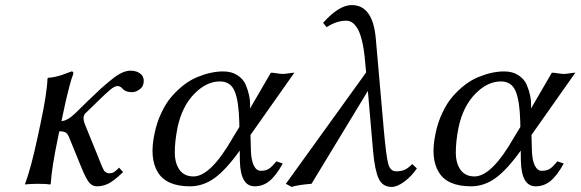

<svg xmlns="http://www.w3.org/2000/svg" viewBox="-20 -718 2268 750"><path d="M266.1 -429.2Q259.3 -411.6 251.2 -381.1Q243.2 -350.6 238.3 -329.1L233.4 -307.1L220.2 -245.1Q241.7 -245.1 273.4 -274.9L321.3 -321.8L372.1 -370.1Q388.7 -385.3 413.6 -405.5Q438.5 -425.8 456.3 -433.8Q474.1 -441.9 490.2 -441.9Q515.1 -441.9 530.3 -428.5Q545.4 -415 540 -390.1Q537.6 -377.4 523.7 -367.7Q509.8 -357.9 495.1 -357.9Q471.2 -357.9 459 -371.1Q450.7 -381.8 439 -381.8Q428.2 -381.8 411.6 -368.4Q395 -355 356.4 -316.9L312 -273.9Q308.6 -270.5 306.6 -261.2Q304.2 -249 315.4 -223.1L362.8 -106.9Q366.7 -98.1 371.1 -85.9L377.9 -68.8Q380.4 -63.5 383.8 -56.6Q387.2 -49.8 390.1 -47.4Q393.1 -44.9 397.2 -43Q401.4 -41 406.7 -41Q417 -41 424.3 -45.2Q431.6 -49.3 445.3 -63L460.9 -45.9Q424.3 -10.7 402.8 -0.5Q381.3 9.8 358.9 9.8Q340.8 9.8 328.6 -4.6Q316.4 -19 298.3 -63L250.5 -180.2Q244.6 -195.3 236.8 -200.2Q229 -205.1 211.4 -205.1L206.5 -180.2Q182.1 -64.5 178.2 0L175.3 2.9Q162.1 0 127.9 0Q112.3 0 100.1 0.7Q87.9 1.5 83 2L78.6 2.9L78.1 0Q101.1 -61.5 126.5 -180.2L138.2 -234.9Q163.6 -353.5 165.5 -411.1L168 -414.1Q182.6 -415 196.5 -418.2Q210.4 -421.4 218 -423.8Q225.6 -426.3 240 -431.9Q254.4 -437.5 259.3 -439Q268.1 -439 266.1 -429.2Z M958.5 -190.9 960 -132.8Q960.9 -93.3 971.2 -72Q981.4 -50.8 998.5 -50.8Q1017.6 -50.8 1029.8 -58.3Q1042 -65.9 1059.6 -87.9L1084.5 -79.1Q1058.1 -31.7 1032.7 -11Q1007.3 9.8 974.6 9.8Q918.9 9.8 917 -90.8L916.5 -129.9Q863.3 -55.2 818.4 -22.7Q773.4 9.8 722.7 9.8Q629.9 9.8 596.7 -44.9Q563 -99.1 583.5 -195.8Q592.8 -240.7 610.4 -277.3Q627.9 -314.9 650.4 -340.8Q672.9 -366.7 698.2 -386.2Q723.6 -405.8 751 -417Q778.3 -428.2 803.2 -433.6Q828.1 -439 852.1 -439Q884.8 -439 907.5 -424.1Q930.2 -409.2 939.5 -387.7Q948.7 -366.2 953.1 -345Q957.5 -323.7 957 -308.6L956.5 -293.9L1038.1 -434.1Q1045.9 -434.1 1061.5 -431.6Q1077.1 -429.2 1085 -429.2Q1092.8 -429.2 1108.2 -431.6Q1123.5 -434.1 1129.9 -434.1ZM915 -222.2 914.6 -243.2Q912.6 -322.8 896.7 -361.3Q880.9 -399.9 838.9 -399.9Q786.1 -399.9 738.5 -351.1Q690.9 -302.2 673.3 -219.2Q662.6 -164.1 662.8 -121.8Q663.1 -79.6 681.6 -54.2Q700.2 -28.8 735.8 -28.8Q803.2 -28.8 890.1 -181.2Z M1608.4 -60.1Q1588.4 -30.3 1560.1 -9Q1531.7 12.2 1510.3 12.2Q1474.6 12.2 1459.5 -19.8Q1444.3 -51.8 1437.5 -126L1417 -362.8L1196.8 0Q1145 3.9 1119.1 12.2L1096.7 0L1410.2 -435.1L1406.2 -478Q1401.9 -527.8 1393.6 -560.5Q1385.3 -593.8 1374.5 -609.6Q1363.8 -625.5 1353.8 -631.3Q1343.8 -637.2 1332 -637.2Q1295.4 -637.2 1255.9 -611.8L1242.2 -628.9Q1304.2 -698.2 1354 -698.2Q1436 -698.2 1447.8 -568.8L1479 -213.9Q1488.3 -108.9 1496.3 -78.9Q1504.4 -48.8 1527.3 -48.8Q1545.4 -48.8 1558.8 -54Q1572.3 -59.1 1590.3 -77.1Z M2056.2 -190.9 2057.6 -132.8Q2058.6 -93.3 2068.8 -72Q2079.1 -50.8 2096.2 -50.8Q2115.2 -50.8 2127.4 -58.3Q2139.6 -65.9 2157.2 -87.9L2182.1 -79.1Q2155.8 -31.7 2130.4 -11Q2105 9.8 2072.3 9.8Q2016.6 9.8 2014.6 -90.8L2014.2 -129.9Q1960.9 -55.2 1916 -22.7Q1871.1 9.8 1820.3 9.8Q1727.5 9.8 1694.3 -44.9Q1660.6 -99.1 1681.2 -195.8Q1690.4 -240.7 1708 -277.3Q1725.6 -314.9 1748 -340.8Q1770.5 -366.7 1795.9 -386.2Q1821.3 -405.8 1848.6 -417Q1876 -428.2 1900.9 -433.6Q1925.8 -439 1949.7 -439Q1982.4 -439 2005.1 -424.1Q2027.8 -409.2 2037.1 -387.7Q2046.4 -366.2 2050.8 -345Q2055.2 -323.7 2054.7 -308.6L2054.2 -293.9L2135.7 -434.1Q2143.6 -434.1 2159.2 -431.6Q2174.8 -429.2 2182.6 -429.2Q2190.4 -429.2 2205.8 -431.6Q2221.2 -434.1 2227.5 -434.1ZM2012.7 -222.2 2012.2 -243.2Q2010.3 -322.8 1994.4 -361.3Q1978.5 -399.9 1936.5 -399.9Q1883.8 -399.9 1836.2 -351.1Q1788.6 -302.2 1771 -219.2Q1760.3 -164.1 1760.5 -121.8Q1760.7 -79.6 1779.3 -54.2Q1797.9 -28.8 1833.5 -28.8Q1900.9 -28.8 1987.8 -181.2Z"/></svg>

Font: Linux Biolinum G
Style: Italic
Weight: 400
Italic angle: -12°
Designer: Philipp H. Poll
Foundry: Philipp H. Poll
Version: Version 0.5.1